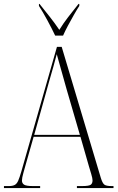

<svg xmlns="http://www.w3.org/2000/svg" viewBox="-22 -951 599 971"><path d="M-2 0V-10H23Q41 -10 52 -15.5Q63 -21 70 -37Q77 -53 86 -84L266 -714H290L488 -51Q496 -25 505.5 -17.5Q515 -10 542 -10H552V0H367V-10H393Q427 -10 436.5 -16.5Q446 -23 446 -39Q446 -49 439.5 -70.5Q433 -92 428 -109L385 -259H148L109 -122Q104 -104 96.5 -77.5Q89 -51 89 -38Q89 -24 100 -17Q111 -10 144 -10H181V0ZM151 -269H382L315 -499Q297 -562 285.5 -604Q274 -646 265 -677Q258 -649 248.5 -616Q239 -583 227 -541ZM257 -771Q241 -805 217.5 -848.5Q194 -892 175 -921V-931H178Q206 -896 230.5 -865Q255 -834 278 -800Q299 -834 323 -865Q347 -896 375 -931H379V-921Q366 -901 351 -874.5Q336 -848 321.5 -821Q307 -794 297 -771Z"/></svg>

Font: Noto Serif Display Condensed ExtraLight
Style: Regular
Weight: 200
Width: 3
Designer: Monotype Design Team
Foundry: Monotype Imaging Inc.
Version: Version 2.009